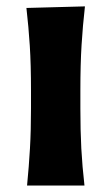

<svg xmlns="http://www.w3.org/2000/svg" viewBox="-20 -576 345 596"><path d="M64 0Q69.8 -59.6 73 -115.2Q76.2 -170.9 76.2 -239.7V-294.4Q76.2 -375.5 72.5 -433.8Q68.8 -492.2 62 -551.3L243.7 -556.2Q236.8 -495.6 233.2 -436.3Q229.5 -377 229.5 -294.4V-239.7Q229.5 -170.9 232.4 -115.2Q235.4 -59.6 242.2 0Z"/></svg>

Font: Pinar-DS3-FD Bold
Style: Regular
Weight: 700
Designer: Amin Abedi
Version: Version 3.000